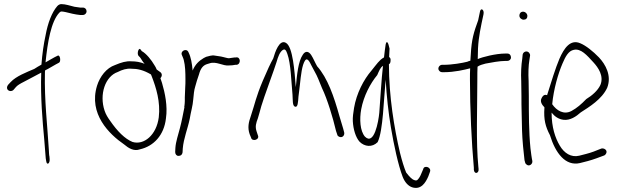

<svg xmlns="http://www.w3.org/2000/svg" viewBox="-20 -766 3015 936"><path d="M14 -338C14 -329 22 -322 32 -322C37 -322 42 -324 45 -327L58 -342C65 -350 78 -358 96 -367C129 -385 158 -399 181 -412C177 -292 187 -179 196 -82C198 -55 201 -17 203 6L205 18C208 43 224 31 222 9L221 -3C219 -10 219 -22 218 -37C211 -156 196 -275 199 -412C199 -415 199 -419 200 -423C219 -432 242 -447 252 -452L267 -460C278 -464 274 -499 262 -495L246 -487C236 -482 222 -473 202 -462C212 -561 229 -661 269 -704C273 -708 276 -710 279 -710C284 -710 291 -709 300 -707C319 -702 348 -695 370 -693H384C394 -693 402 -701 402 -711C402 -721 395 -729 384 -729H371C363 -730 354 -731 343 -733C322 -738 299 -746 279 -746C273 -746 265 -743 259 -736C233 -706 213 -654 202 -593C193 -552 186 -504 182 -451C169 -444 158 -437 147 -430C110 -414 59 -395 32 -366L19 -352C16 -348 14 -343 14 -338Z M453 -348C411 -211 512 -112 585 -62C606 -44 633 -27 662 -38C729 -53 780 -107 789 -189C798 -249 784 -314 770 -361L762 -385C770 -393 772 -406 762 -414L744 -427C741 -435 737 -442 733 -448C718 -474 693 -505 671 -517L666 -524C657 -538 646 -507 655 -494L662 -487C667 -482 674 -466 685 -455C662 -464 643 -467 621 -467C595 -469 572 -462 541 -449C499 -435 467 -393 453 -348ZM490 -226C463 -306 493 -394 554 -415C575 -426 598 -433 620 -431C650 -431 679 -425 716 -403L720 -393C741 -339 763 -269 754 -194C743 -108 682 -57 626 -74C589 -89 552 -126 517 -177C506 -192 496 -208 490 -226Z M834 -25C834 -15 840 -6 850 -6C862 -6 868 -12 870 -23L871 -42C875 -91 895 -138 905 -187C910 -219 920 -251 922 -281C924 -303 926 -327 932 -345L940 -373L950 -403C958 -433 970 -448 991 -454L1001 -457C1034 -469 1067 -443 1097 -447C1106 -447 1120 -448 1127 -450H1134C1156 -454 1153 -491 1130 -486H1124C1114 -484 1106 -484 1096 -482C1092 -482 1088 -483 1084 -484L1068 -488C1061 -490 1054 -491 1047 -492L1027 -495C1013 -498 997 -492 985 -489L973 -483C950 -469 932 -453 919 -422C916 -457 911 -487 899 -511C890 -534 857 -517 867 -497C870 -488 873 -485 876 -473C883 -446 884 -413 884 -379C884 -365 884 -352 883 -341C883 -322 881 -308 881 -292V-274C881 -266 880 -257 879 -249C878 -247 878 -245 879 -243C872 -209 866 -174 857 -141C849 -109 837 -76 835 -45Z M1197 -112 1204 -95C1208 -74 1248 -84 1237 -107L1231 -125C1223 -149 1228 -165 1237 -189C1242 -206 1248 -226 1254 -249C1264 -285 1320 -435 1328 -463C1336 -491 1344 -512 1358 -522C1370 -530 1375 -520 1381 -503C1398 -456 1400 -368 1406 -304C1408 -276 1405 -251 1418 -246C1432 -241 1433 -267 1435 -295C1437 -313 1440 -332 1442 -353C1447 -399 1452 -448 1467 -471C1479 -488 1491 -461 1498 -447L1514 -417C1527 -395 1536 -370 1550 -336C1576 -282 1603 -192 1618 -128L1624 -110C1625 -105 1628 -102 1632 -100C1647 -92 1661 -104 1658 -120L1653 -139C1649 -151 1643 -171 1635 -199C1608 -296 1577 -386 1526 -443C1515 -462 1508 -481 1497 -498C1485 -516 1469 -520 1456 -499C1434 -467 1428 -404 1422 -341C1416 -417 1408 -538 1374 -557C1342 -576 1321 -512 1312 -481C1300 -460 1283 -424 1261 -372C1227 -291 1224 -264 1203 -201C1192 -170 1186 -144 1197 -112Z M1700 -175C1702 -136 1714 -96 1733 -75C1757 -51 1794 -46 1821 -73C1835 -102 1842 -156 1847 -210C1852 -265 1855 -323 1860 -378C1865 -296 1873 -219 1886 -143C1900 -60 1921 38 1943 96C1954 124 1971 141 1989 147C2033 161 2055 124 2068 94L2076 72C2085 49 2047 37 2043 59L2034 80C2029 93 2023 103 2016 110C2013 114 2007 115 2000 112C1989 109 1976 96 1960 75C1950 51 1940 19 1930 -21C1902 -140 1876 -296 1876 -453C1881 -455 1884 -461 1884 -471C1885 -480 1882 -485 1877 -488C1878 -505 1878 -518 1879 -529C1873 -559 1865 -572 1860 -549C1858 -538 1854 -504 1852 -486C1851 -485 1851 -485 1850 -485C1829 -473 1817 -454 1791 -422C1753 -378 1718 -311 1706 -240C1702 -216 1699 -194 1700 -175ZM1741 -234C1753 -298 1785 -359 1819 -400C1828 -420 1834 -437 1847 -445C1839 -375 1835 -291 1829 -216C1825 -173 1804 -55 1759 -100C1735 -128 1732 -185 1741 -234Z M2117 -432C2117 -422 2126 -414 2135 -414H2143C2197 -414 2245 -426 2272 -433C2271 -416 2271 -399 2271 -380C2271 -235 2279 -71 2290 52V62C2293 86 2316 79 2313 57L2312 47C2300 -74 2307 -237 2307 -380C2307 -401 2307 -422 2308 -441C2319 -449 2333 -452 2347 -456C2373 -461 2416 -469 2444 -469H2453C2463 -469 2471 -476 2471 -486C2471 -497 2464 -505 2453 -505H2444C2397 -505 2331 -488 2309 -478C2309 -556 2316 -594 2328 -654L2337 -696C2342 -719 2324 -730 2320 -710L2311 -667C2290 -609 2279 -576 2275 -499C2274 -490 2274 -480 2273 -470C2267 -469 2263 -467 2258 -465C2235 -459 2184 -450 2142 -450H2135C2125 -450 2117 -441 2117 -432Z M2512 -690C2512 -679 2522 -670 2533 -670C2544 -670 2551 -677 2551 -688C2551 -699 2541 -709 2530 -709C2519 -709 2512 -701 2512 -690ZM2521 -370C2521 -347 2522 -324 2522 -298C2522 -272 2522 -245 2523 -216L2525 -128C2526 -88 2533 -15 2537 15L2540 26C2541 31 2544 34 2548 37C2561 47 2578 33 2575 18L2573 8C2572 1 2569 -16 2566 -43C2558 -123 2558 -214 2558 -298C2558 -324 2557 -348 2557 -371C2555 -408 2556 -445 2561 -475L2564 -494C2565 -499 2563 -504 2560 -508C2550 -521 2531 -515 2528 -500L2526 -480C2521 -448 2519 -410 2521 -370Z M2620 -287C2611 -270 2624 -253 2634 -243V-240C2630 -183 2639 -149 2661 -107C2688 -19 2737 45 2807 29C2828 24 2860 16 2887 6L2925 -8C2930 -10 2933 -14 2935 -18C2943 -34 2925 -45 2912 -42L2874 -27C2850 -18 2823 -12 2804 -7C2764 3 2730 -20 2709 -56C2687 -93 2669 -145 2669 -217C2684 -198 2703 -185 2727 -182C2759 -178 2789 -198 2811 -218C2853 -245 2914 -282 2940 -338C2963 -397 2932 -452 2900 -486C2871 -516 2836 -544 2809 -555C2761 -576 2730 -532 2707 -479C2688 -434 2667 -366 2647 -302C2632 -308 2624 -296 2620 -287ZM2672 -258C2679 -332 2701 -407 2722 -456C2737 -492 2752 -518 2777 -523C2812 -531 2841 -497 2873 -462C2896 -437 2925 -396 2907 -352C2894 -324 2866 -300 2838 -283C2814 -258 2792 -239 2766 -225C2729 -205 2693 -227 2672 -258Z"/></svg>

Font: Stray Cat
Style: UltCn
Weight: 400
Version: Version 1.0